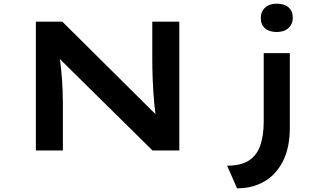

<svg xmlns="http://www.w3.org/2000/svg" viewBox="-20 -818 1810 1044"><path d="M175 0V-700H319L846 -177H828Q823 -213 819.5 -247.5Q816 -282 814 -315.5Q812 -349 810.5 -381.5Q809 -414 808.5 -445.5Q808 -477 808 -509V-700H955V0H809L274 -528L302 -527Q304 -511 306.5 -490.5Q309 -470 312 -444.5Q315 -419 317 -389Q319 -359 320.5 -324.5Q322 -290 322 -252V0ZM1269 206 1215 83Q1288 83 1331.5 56Q1375 29 1394.5 -25Q1414 -79 1414 -158V-529H1556V-124Q1556 -17 1519.5 56.5Q1483 130 1418.5 168Q1354 206 1269 206ZM1485 -644Q1444 -644 1421 -664Q1398 -684 1398 -721Q1398 -755 1421.5 -776.5Q1445 -798 1485 -798Q1526 -798 1549 -778Q1572 -758 1572 -721Q1572 -687 1548.5 -665.5Q1525 -644 1485 -644Z"/></svg>

Font: Lexend Zetta SemiBold
Style: Regular
Weight: 600
Designer: Bonnie Shaver-Troup, Thomas Jockin
Foundry: Lexend
Version: Version 1.007